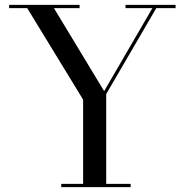

<svg xmlns="http://www.w3.org/2000/svg" viewBox="-20 -770 764 790"><path d="M232 -13.5H322V-360L92 -736.5H17.5V-750H307.5V-736.5H202L408.5 -395L607 -736.5H496.5V-750H702.5V-736.5H623L417 -383V-13.5H517.5V0H232Z"/></svg>

Font: Bodoni* 16pt
Style: Regular
Weight: 400
Version: Version 2.3